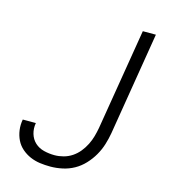

<svg xmlns="http://www.w3.org/2000/svg" viewBox="-110 -824 821 922"><g transform="rotate(15 300.0 -363.5)"><path d="M225 8Q198 8 172.5 4.5Q147 1 124 -9Q101 -19 82 -35.5Q63 -52 52 -74.5Q41 -97 37.5 -123Q34 -149 39 -176H104Q99 -148 106.5 -122.5Q114 -97 132.5 -80Q151 -63 177 -56.5Q203 -50 230 -50Q252 -50 274.5 -56Q297 -62 316.5 -75Q336 -88 351 -106.5Q366 -125 376.5 -146Q387 -167 393 -188.5Q399 -210 403 -232L486 -735H551L467 -223Q462 -194 453 -165Q444 -136 428.5 -109Q413 -82 391 -58.5Q369 -35 342 -20Q315 -5 284.5 1.5Q254 8 225 8Z"/></g></svg>

Font: Iosevka Aile Light Oblique
Style: Regular
Weight: 300
Italic angle: -9°
Designer: Belleve Invis
Foundry: Belleve Invis
Version: Version 31.1.0; ttfautohint (v1.8.4)